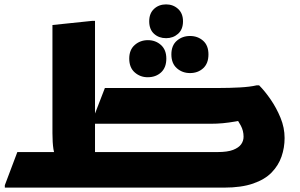

<svg xmlns="http://www.w3.org/2000/svg" viewBox="-20 -855 1368 875"><path d="M391 -162H971Q1017 -162 1042.5 -172Q1068 -182 1079 -197.5Q1090 -213 1090 -232Q1090 -259 1077.5 -282.5Q1065 -306 1053 -320L1131 -317Q1086 -307 1054 -301.5Q1022 -296 995.5 -293.5Q969 -291 940 -291H395L458 -454H977Q1026 -454 1072.5 -456.5Q1119 -459 1149 -466H1161Q1187 -440 1213.5 -401.5Q1240 -363 1258.5 -318Q1277 -273 1277 -226Q1277 -182 1263 -141.5Q1249 -101 1218 -69Q1187 -37 1133.5 -18.5Q1080 0 1002 0H391ZM2 0V-11L59 -162H305L242 -135Q228 -146 223.5 -175.5Q219 -205 219 -248V-741L401 -760H413V-83L334 -162H540V-20L520 0ZM737 -681Q704 -681 682 -701Q660 -721 660 -758Q660 -794 682 -814.5Q704 -835 737 -835Q769 -835 791.5 -814.5Q814 -794 814 -758Q814 -721 791.5 -701Q769 -681 737 -681ZM846 -522Q811 -522 786 -544Q761 -566 761 -607Q761 -648 786 -669.5Q811 -691 846 -691Q881 -691 905.5 -669.5Q930 -648 930 -607Q930 -566 906 -544Q882 -522 846 -522ZM653 -503Q619 -503 594 -525Q569 -547 569 -588Q569 -628 594 -650Q619 -672 654 -672Q689 -672 713.5 -650Q738 -628 738 -588Q738 -547 714 -525Q690 -503 653 -503Z"/></svg>

Font: Kufam ExtraBold
Style: Regular
Weight: 800
Designer: Wael Morcos, Artur Schmal
Foundry: Original Type
Version: Version 1.300; ttfautohint (v1.8.3)